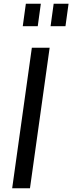

<svg xmlns="http://www.w3.org/2000/svg" viewBox="-20 -1005 386 1025"><path d="M140 0 245 -750H150L45 0ZM101.5 -865H181.5L198 -985H118ZM250 -865H329.5L346 -985H266.5Z"/></svg>

Font: Mohave Medium
Style: Italic
Weight: 500
Italic angle: -8°
Designer: Gumpita Rahayu
Foundry: Tokotype
Version: Version 2.002; ttfautohint (v1.8.3)